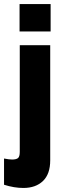

<svg xmlns="http://www.w3.org/2000/svg" viewBox="-45 -717 323 952"><path d="M-25 199V69Q0 74 15 74Q35 74 44 67Q53 60 53 36V-493H204V78Q204 146 168 180.5Q132 215 71 215Q25 215 -25 199ZM52 -697H206V-561H52Z"/></svg>

Font: Hanken Grotesk Black
Style: Regular
Weight: 900
Designer: Alfredo Marco Pradil
Foundry: Hanken Design Co.
Version: Version 3.014